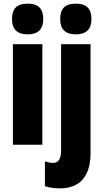

<svg xmlns="http://www.w3.org/2000/svg" viewBox="-20 -796 570 1056"><path d="M132 -776C72 -776 46 -748 46 -691C46 -635 75 -607 132 -607C189 -607 218 -635 218 -691C218 -747 192 -776 132 -776ZM311 -691C311 -635 340 -607 397 -607C454 -607 483 -635 483 -691C483 -747 457 -776 397 -776C337 -776 311 -748 311 -691ZM213 -553H51V0H213ZM311 240C415 239 478 179 478 45V-553H316V32C316 77 302 100 272 100C258 100 243 97 227 91V228C254 237 284 240 311 240Z"/></svg>

Font: Noto Sans Lao Looped ExtraCondensed Black
Style: Regular
Weight: 900
Width: 2
Designer: Mark Frömberg, Ben Mitchell
Foundry: The Fontpad Ltd
Version: Version 1.002